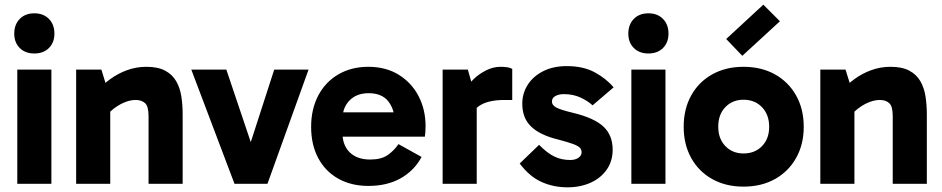

<svg xmlns="http://www.w3.org/2000/svg" viewBox="-20 -787 4033 822"><path d="M200 0H54V-489H200ZM41 -643Q41 -682 64.5 -706Q88 -730 127 -730Q166 -730 189.5 -706Q213 -682 213 -643Q213 -605 189.5 -581.5Q166 -558 127 -558Q88 -558 64.5 -581.5Q41 -605 41 -643Z M607 -501Q656 -501 687 -484.5Q718 -468 734.5 -439Q751 -410 756.5 -373.5Q762 -337 762 -298V0H616V-290Q616 -332 601 -345.5Q586 -359 561 -359Q540 -359 517.5 -350.5Q495 -342 474 -327Q453 -312 437 -293L411 -367H452V0H306V-489H414L444 -392L394 -396Q420 -425 453 -449Q486 -473 525 -487Q564 -501 607 -501Z M1301 -489 1125 0H984L799 -489H949L1074 -118H1034L1154 -489Z M1557 9Q1484 9 1428.5 -22Q1373 -53 1342.5 -110Q1312 -167 1312 -244Q1312 -320 1342.5 -378Q1373 -436 1428.5 -468.5Q1484 -501 1557 -501Q1632 -501 1687 -467Q1742 -433 1772 -375.5Q1802 -318 1802 -246Q1802 -233 1801 -221Q1800 -209 1799 -202H1426V-306H1687L1670 -263Q1670 -318 1642.5 -353Q1615 -388 1558 -388Q1507 -388 1476.5 -357Q1446 -326 1446 -275V-220Q1446 -165 1477.5 -134.5Q1509 -104 1565 -104Q1612 -104 1639.5 -123Q1667 -142 1686 -170L1785 -115Q1753 -56 1695 -23.5Q1637 9 1557 9Z M1983 -489 2021 -354V0H1875V-489ZM1989 -273 1964 -284V-397L1973 -409Q1985 -426 2007.5 -448Q2030 -470 2060.5 -485.5Q2091 -501 2123 -501Q2139 -501 2152 -499Q2165 -497 2173 -492V-359H2140Q2076 -359 2039.5 -338.5Q2003 -318 1989 -273Z M2409 15Q2350 15 2298.5 -8Q2247 -31 2205 -87L2288 -167Q2322 -132 2353 -117Q2384 -102 2421 -102Q2443 -102 2456.5 -111.5Q2470 -121 2470 -135Q2470 -147 2462 -155Q2454 -163 2432 -171Q2410 -179 2368 -190Q2291 -209 2253.5 -245.5Q2216 -282 2216 -343Q2216 -387 2239 -423.5Q2262 -460 2305 -482Q2348 -504 2407 -504Q2477 -504 2526 -477.5Q2575 -451 2607 -413L2517 -336Q2495 -356 2464 -370Q2433 -384 2394 -384Q2373 -384 2358 -376Q2343 -368 2343 -352Q2343 -337 2361 -327Q2379 -317 2433 -304Q2524 -282 2563.5 -245Q2603 -208 2603 -146Q2603 -98 2578 -61.5Q2553 -25 2509 -5Q2465 15 2409 15Z M2829 0H2683V-489H2829ZM2670 -643Q2670 -682 2693.5 -706Q2717 -730 2756 -730Q2795 -730 2818.5 -706Q2842 -682 2842 -643Q2842 -605 2818.5 -581.5Q2795 -558 2756 -558Q2717 -558 2693.5 -581.5Q2670 -605 2670 -643Z M3163 12Q3087 12 3029 -20.5Q2971 -53 2939 -111Q2907 -169 2907 -244Q2907 -320 2939 -378Q2971 -436 3029 -468.5Q3087 -501 3163 -501Q3240 -501 3298 -468.5Q3356 -436 3388.5 -378Q3421 -320 3421 -244Q3421 -169 3388.5 -111Q3356 -53 3298 -20.5Q3240 12 3163 12ZM3163 -130Q3212 -130 3242.5 -161.5Q3273 -193 3273 -244Q3273 -296 3242.5 -328Q3212 -360 3163 -360Q3116 -360 3085.5 -328.5Q3055 -297 3055 -245Q3055 -193 3085.5 -161.5Q3116 -130 3163 -130ZM3158 -548 3089 -620 3248 -767 3319 -696Z M3793 -501Q3842 -501 3873 -484.5Q3904 -468 3920.5 -439Q3937 -410 3942.5 -373.5Q3948 -337 3948 -298V0H3802V-290Q3802 -332 3787 -345.5Q3772 -359 3747 -359Q3726 -359 3703.5 -350.5Q3681 -342 3660 -327Q3639 -312 3623 -293L3597 -367H3638V0H3492V-489H3600L3630 -392L3580 -396Q3606 -425 3639 -449Q3672 -473 3711 -487Q3750 -501 3793 -501Z"/></svg>

Font: Gabarito
Style: Bold
Weight: 700
Designer: Leandro Assis / Alvaro Franca / Felipe Casaprima
Foundry: Naipe Foundry
Version: Version 1.000